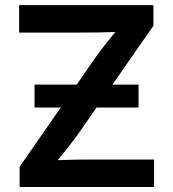

<svg xmlns="http://www.w3.org/2000/svg" viewBox="-20 -748 692 768"><path d="M58.6 0V-81.1L363.8 -520.5Q381.3 -545.4 401.1 -570.3Q420.9 -595.2 441.4 -620.1Q406.2 -618.7 370.8 -618.2Q335.4 -617.7 299.8 -617.7H56.6V-727.5H593.8V-645.5L293.9 -213.9Q274.9 -187.5 253.9 -160.6Q232.9 -133.8 210.9 -107.4Q247.6 -108.9 284.2 -109.4Q320.8 -109.9 357.4 -109.9H596.2V0ZM118.2 -317.9V-409.7H534.2V-317.9Z"/></svg>

Font: Inter-SemiBold
Style: Regular
Weight: 600
Designer: Rasmus Andersson
Foundry: rsms
Version: Version 4.000;git-a52131595